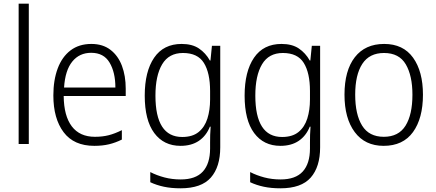

<svg xmlns="http://www.w3.org/2000/svg" viewBox="-20 -780 2363 1040"><path d="M136 0H81V-760H136Z M475 -542Q537 -542 578.5 -510Q620 -478 640.5 -423.5Q661 -369 661 -300V-260H325Q326 -152 369 -95.5Q412 -39 494 -39Q535 -39 568.5 -47.5Q602 -56 640 -75V-24Q606 -7 570.5 1.5Q535 10 491 10Q380 10 324.5 -64Q269 -138 269 -263Q269 -346 292.5 -409Q316 -472 362 -507Q408 -542 475 -542ZM474 -494Q410 -494 371.5 -446.5Q333 -399 327 -306H605Q605 -388 573.5 -441Q542 -494 474 -494Z M964 -542Q1021 -542 1057.5 -517.5Q1094 -493 1117 -452H1120L1128 -532H1173V18Q1173 124 1122 182Q1071 240 958 240Q908 240 868 231.5Q828 223 794 207V152Q829 170 870.5 181Q912 192 959 192Q1040 192 1079 149Q1118 106 1118 24V-8Q1118 -28 1118.5 -49.5Q1119 -71 1121 -94H1117Q1097 -44 1057 -17Q1017 10 958 10Q867 10 815.5 -59.5Q764 -129 764 -262Q764 -393 815 -467.5Q866 -542 964 -542ZM971 -493Q895 -493 858.5 -432Q822 -371 822 -262Q822 -38 967 -38Q1023 -38 1056 -65Q1089 -92 1103.5 -138Q1118 -184 1118 -241V-287Q1118 -385 1084.5 -439Q1051 -493 971 -493Z M1505 -542Q1562 -542 1598.5 -517.5Q1635 -493 1658 -452H1661L1669 -532H1714V18Q1714 124 1663 182Q1612 240 1499 240Q1449 240 1409 231.5Q1369 223 1335 207V152Q1370 170 1411.5 181Q1453 192 1500 192Q1581 192 1620 149Q1659 106 1659 24V-8Q1659 -28 1659.5 -49.5Q1660 -71 1662 -94H1658Q1638 -44 1598 -17Q1558 10 1499 10Q1408 10 1356.5 -59.5Q1305 -129 1305 -262Q1305 -393 1356 -467.5Q1407 -542 1505 -542ZM1512 -493Q1436 -493 1399.5 -432Q1363 -371 1363 -262Q1363 -38 1508 -38Q1564 -38 1597 -65Q1630 -92 1644.5 -138Q1659 -184 1659 -241V-287Q1659 -385 1625.5 -439Q1592 -493 1512 -493Z M2271 -267Q2271 -139 2217 -64.5Q2163 10 2058 10Q1957 10 1901.5 -64.5Q1846 -139 1846 -267Q1846 -398 1902 -470Q1958 -542 2061 -542Q2164 -542 2217.5 -467.5Q2271 -393 2271 -267ZM1904 -267Q1904 -160 1941.5 -99.5Q1979 -39 2059 -39Q2139 -39 2176.5 -99Q2214 -159 2214 -267Q2214 -370 2178 -431.5Q2142 -493 2060 -493Q1981 -493 1942.5 -434Q1904 -375 1904 -267Z"/></svg>

Font: Noto Sans Sinhala UI SemiCondensed Light
Style: Regular
Weight: 300
Width: 4
Designer: Jelle Bosma - Monotype Design Team
Foundry: Monotype Imaging Inc.
Version: Version 2.006; ttfautohint (v1.8.4.7-5d5b)